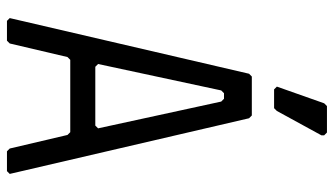

<svg xmlns="http://www.w3.org/2000/svg" viewBox="-224 -736 960 552"><g transform="rotate(90 256.0 -460.0)"><path d="M172 -254H341L349 -262L272 -616L264 -624H248L240 -616L164 -262ZM40 0 32 -8 192 -696 200 -704H312L320 -696L480 -8L472 0H415L407 -8L368 -174L360 -182H152L144 -174L105 -8L97 0ZM237 -768 229 -776 277 -912 285 -920H361L369 -912V-904L299 -776L291 -768Z"/></g></svg>

Font: Hasubi Mono
Style: Regular
Weight: 400
Designer: Eli Heuer
Foundry: Eli Heuer
Version: Version 1.000